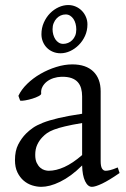

<svg xmlns="http://www.w3.org/2000/svg" viewBox="-20 -723 499 758"><path d="M171.9 -48.8Q201.2 -48.8 234.1 -63.7Q267.1 -78.6 304.2 -110.8V-237.3Q263.2 -230.5 236.6 -224.1Q210 -217.8 192.9 -211.2Q175.8 -204.6 165.5 -197.3Q155.3 -189.9 147.5 -181.6Q134.8 -168.5 127 -151.6Q119.1 -134.8 119.1 -111.8Q119.1 -92.3 125 -80.1Q130.9 -67.9 139.2 -60.8Q147.5 -53.7 156.5 -51.3Q165.5 -48.8 171.9 -48.8ZM452.1 -40Q410.6 -11.2 383.5 1.7Q356.4 14.6 342.8 14.6Q326.7 14.6 315.9 -7.8Q305.2 -30.3 304.2 -69.8Q282.2 -47.9 260.3 -31.7Q238.3 -15.6 217.3 -5.4Q196.3 4.9 177.5 9.8Q158.7 14.6 143.1 14.6Q125.5 14.6 106.9 8.8Q88.4 2.9 73.5 -9.8Q58.6 -22.5 48.8 -42.5Q39.1 -62.5 39.1 -90.8Q39.1 -127.9 52 -152.8Q64.9 -177.7 83 -195.8Q94.7 -207.5 109.6 -218Q124.5 -228.5 149.2 -238.3Q173.8 -248 210.9 -256.8Q248 -265.6 304.2 -273.9V-342.8Q304.2 -359.4 300.3 -373.8Q296.4 -388.2 287.1 -398.7Q277.8 -409.2 262 -414.8Q246.1 -420.4 222.2 -419.9Q206.5 -419.4 191.4 -414.6Q176.3 -409.7 165 -400.9Q153.8 -392.1 147.5 -380.1Q141.1 -368.2 142.6 -353.5Q143.1 -349.1 132.6 -343.5Q122.1 -337.9 107.7 -333.5Q93.3 -329.1 79.3 -326.7Q65.4 -324.2 59.6 -325.7L52.7 -344.7Q64 -369.1 86.9 -391.6Q109.9 -414.1 139.4 -431.2Q168.9 -448.2 201.9 -458.5Q234.9 -468.8 265.6 -468.8Q319.3 -468.8 348.4 -440.7Q377.4 -412.6 377.4 -362.3V-86.9Q377.4 -66.4 382.8 -57.6Q388.2 -48.8 397 -48.8Q403.8 -48.8 414.6 -51.3Q425.3 -53.7 444.8 -62ZM281.2 -606.9Q281.2 -618.7 278.3 -629.4Q275.4 -640.1 270 -648.2Q264.6 -656.2 256.8 -661.1Q249 -666 239.3 -666Q229 -666 219.7 -661.9Q210.4 -657.7 203.4 -650.1Q196.3 -642.6 191.9 -631.8Q187.5 -621.1 187.5 -607.9Q187.5 -596.7 190.4 -586.2Q193.4 -575.7 198.7 -567.6Q204.1 -559.6 211.9 -554.7Q219.7 -549.8 229.5 -549.8Q239.3 -549.8 248.5 -553.5Q257.8 -557.1 265.1 -564.5Q272.5 -571.8 276.9 -582.3Q281.2 -592.8 281.2 -606.9ZM325.2 -627Q325.2 -602.1 315.7 -581.3Q306.2 -560.5 290.8 -545.2Q275.4 -529.8 256.6 -521.2Q237.8 -512.7 219.2 -512.7Q202.6 -512.7 188.7 -518.6Q174.8 -524.4 164.8 -534.7Q154.8 -544.9 149.2 -558.6Q143.6 -572.3 143.6 -587.9Q143.6 -612.8 153.1 -634Q162.6 -655.3 177.7 -670.7Q192.9 -686 211.7 -694.6Q230.5 -703.1 249.5 -703.1Q265.1 -703.1 279.1 -697Q293 -690.9 303.2 -680.4Q313.5 -669.9 319.3 -656Q325.2 -642.1 325.2 -627Z"/></svg>

Font: Gentium Basic
Style: Regular
Weight: 400
Designer: J. Victor Gaultney and Annie Olsen
Foundry: SIL International
Version: Version 1.100